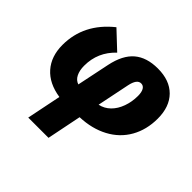

<svg xmlns="http://www.w3.org/2000/svg" viewBox="-189 -771 1220 1220"><g transform="rotate(45 421.0 -161.5)"><path d="M261.2 7.8Q154.8 -8.3 97.9 -73Q41 -137.7 41 -240.2Q41 -431.2 204.1 -562L321.8 -451.2Q231.9 -366.7 231.9 -244.1Q231.9 -201.7 246.6 -172.4Q261.2 -143.1 290 -133.8L335.9 -355Q358.4 -462.9 417.2 -512.9Q476.1 -563 576.2 -563Q682.6 -563 741.7 -503.2Q800.8 -443.4 800.8 -336.9Q800.8 -237.3 757.1 -160.2Q713.4 -83 631.8 -39.6Q550.3 3.9 442.9 7.8L396 240.2H213.9ZM609.9 -350.1Q609.9 -384.3 598.9 -402.6Q587.9 -420.9 567.9 -420.9Q531.2 -420.9 517.1 -353L472.2 -133.8Q514.2 -142.6 545.2 -173.1Q576.2 -203.6 593 -250.5Q609.9 -297.4 609.9 -350.1Z"/></g></svg>

Font: Open Sans Extrabold
Style: Italic
Weight: 800
Italic angle: -12°
Foundry: Ascender Corporation
Version: Version 1.10